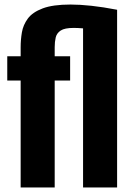

<svg xmlns="http://www.w3.org/2000/svg" viewBox="-20 -826 583 846"><path d="M71 0V-471H12V-578H71V-618Q71 -651 76.5 -683.5Q82 -716 102.5 -744Q123 -772 168 -789Q213 -806 291 -806Q332 -806 383 -800.5Q434 -795 496 -783V0H346V-701Q334 -702 324 -702.5Q314 -703 305 -703Q265 -703 247.5 -691.5Q230 -680 225.5 -661Q221 -642 221 -618Q221 -608 221 -598Q221 -588 221 -578H289V-471H221V0Z"/></svg>

Font: Oswald SemiBold
Style: Regular
Weight: 600
Designer: Vernon Adams
Foundry: Vernon Adams
Version: Version 4.103;gftools[0.9.33.dev8+g029e19f]